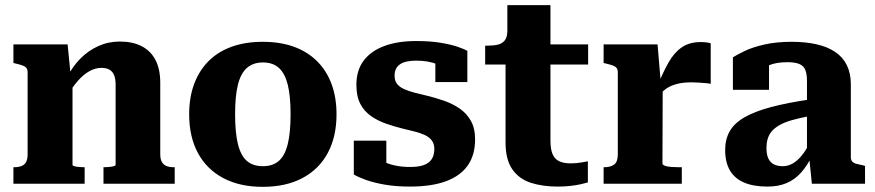

<svg xmlns="http://www.w3.org/2000/svg" viewBox="-20 -712 3392 744"><path d="M32 0V-64H34Q51 -64 63 -68.5Q75 -73 81 -84Q87 -95 87 -114V-432Q87 -443 82 -449Q77 -455 67 -458.5Q57 -462 40 -466L32 -468V-540H242L254 -419L261 -414V-73Q261 -70 268 -68Q275 -66 285.5 -65Q296 -64 304 -64H308V0ZM657 0H381V-64H383Q393 -64 403 -65Q413 -66 420.5 -68Q428 -70 428 -73V-384Q428 -406 422.5 -420Q417 -434 405 -441.5Q393 -449 373 -449Q350 -449 327 -436.5Q304 -424 282 -399Q260 -374 237 -335L239 -410Q260 -453 291 -484.5Q322 -516 361 -533.5Q400 -551 444 -551Q494 -551 529 -533Q564 -515 582.5 -479.5Q601 -444 601 -391V-114Q601 -95 607.5 -84Q614 -73 625.5 -68.5Q637 -64 653 -64H657Z M1284 -269Q1284 -182 1250 -119Q1216 -56 1152 -22Q1088 12 998 12Q909 12 845 -22Q781 -56 747 -119Q713 -182 713 -269Q713 -335 732.5 -387Q752 -439 788.5 -475.5Q825 -512 878 -531Q931 -550 998 -550Q1066 -550 1118.5 -531Q1171 -512 1208 -475.5Q1245 -439 1264.5 -387Q1284 -335 1284 -269ZM891 -269Q891 -198 902 -153.5Q913 -109 936.5 -88.5Q960 -68 999 -68Q1037 -68 1060.5 -88.5Q1084 -109 1095 -153.5Q1106 -198 1106 -269Q1106 -340 1095 -384Q1084 -428 1060.5 -449Q1037 -470 999 -470Q961 -470 937 -449Q913 -428 902 -384Q891 -340 891 -269Z M1663 -135Q1663 -155 1653 -168Q1643 -181 1625.5 -189Q1608 -197 1586 -202.5Q1564 -208 1539 -214Q1507 -222 1475.5 -233Q1444 -244 1418 -262Q1392 -280 1376.5 -309Q1361 -338 1361 -383Q1361 -440 1389.5 -477.5Q1418 -515 1470 -534Q1522 -553 1592 -553Q1648 -553 1689 -546Q1730 -539 1755.5 -530Q1781 -521 1791 -515V-394H1667V-490Q1682 -491 1690 -487.5Q1698 -484 1701 -477.5Q1704 -471 1703.5 -463Q1703 -455 1701 -447Q1689 -457 1673 -463.5Q1657 -470 1637 -473.5Q1617 -477 1593 -477Q1550 -477 1529.5 -462.5Q1509 -448 1509 -419Q1509 -399 1518.5 -387Q1528 -375 1545.5 -367Q1563 -359 1586 -353Q1609 -347 1635 -341Q1668 -333 1701 -321.5Q1734 -310 1761 -291.5Q1788 -273 1804.5 -244Q1821 -215 1821 -172Q1821 -112 1793 -71.5Q1765 -31 1709 -10Q1653 11 1568 11Q1514 11 1471 3.5Q1428 -4 1397.5 -15Q1367 -26 1351 -36V-167H1477V-40Q1459 -46 1448.5 -55.5Q1438 -65 1434.5 -75Q1431 -85 1433.5 -91.5Q1436 -98 1443 -99Q1456 -90 1474.5 -82Q1493 -74 1517 -69.5Q1541 -65 1569 -65Q1602 -65 1622.5 -72.5Q1643 -80 1653 -95.5Q1663 -111 1663 -135Z M1860 -462V-535H1867Q1892 -535 1909 -539Q1926 -543 1936 -555.5Q1946 -568 1946 -593L2048 -540H2259V-462ZM2113 -168Q2113 -132 2122 -113Q2131 -94 2148.5 -86.5Q2166 -79 2191 -79Q2214 -79 2233 -82.5Q2252 -86 2258 -87V-5Q2248 -2 2230 2Q2212 6 2189.5 8.5Q2167 11 2141 11Q2083 11 2037.5 -3.5Q1992 -18 1965.5 -55.5Q1939 -93 1939 -160V-522L1946 -530V-692H2113Z M2734 -544V-387Q2727 -389 2714 -390Q2701 -391 2686.5 -392Q2672 -393 2658 -393Q2637 -393 2618.5 -390Q2600 -387 2584 -380.5Q2568 -374 2554.5 -363Q2541 -352 2529 -336L2526 -375Q2549 -432 2571 -470.5Q2593 -509 2622.5 -529Q2652 -549 2695 -549Q2709 -549 2719.5 -547.5Q2730 -546 2734 -544ZM2319 0V-64H2322Q2346 -64 2360 -74.5Q2374 -85 2374 -114V-432Q2374 -443 2369 -449Q2364 -455 2354 -458.5Q2344 -462 2327 -466L2319 -468V-540H2528L2541 -387L2548 -388L2547 -78Q2547 -73 2557 -69.5Q2567 -66 2582 -65Q2597 -64 2612 -64H2622V0Z M3121 -327V-263Q3079 -255 3049 -246.5Q3019 -238 2999.5 -226.5Q2980 -215 2969.5 -202Q2959 -189 2954.5 -173Q2950 -157 2950 -139Q2950 -113 2957.5 -97.5Q2965 -82 2979 -75Q2993 -68 3013 -68Q3033 -68 3051 -78Q3069 -88 3086.5 -109Q3104 -130 3120 -164L3129 -113Q3109 -71 3084.5 -43.5Q3060 -16 3028 -2.5Q2996 11 2954 11Q2900 11 2863.5 -4.5Q2827 -20 2808.5 -51.5Q2790 -83 2790 -131Q2790 -173 2808 -204Q2826 -235 2865 -257.5Q2904 -280 2967.5 -297Q3031 -314 3121 -327ZM3126 0 3115 -109 3107 -110V-399Q3107 -424 3101 -440Q3095 -456 3078.5 -463.5Q3062 -471 3031 -471Q2988 -471 2959.5 -459Q2931 -447 2919 -431Q2912 -437 2911.5 -445Q2911 -453 2916.5 -461Q2922 -469 2932.5 -474.5Q2943 -480 2960 -480V-364H2820V-490Q2836 -500 2866 -514.5Q2896 -529 2942 -539.5Q2988 -550 3048 -550Q3101 -550 3143.5 -540.5Q3186 -531 3216 -511Q3246 -491 3261.5 -459.5Q3277 -428 3277 -385V-103Q3277 -92 3282.5 -86Q3288 -80 3299 -77Q3310 -74 3326 -71L3332 -69V0Z"/></svg>

Font: Roboto Serif SemiCondensed
Style: Bold
Weight: 700
Width: 4
Designer: Greg Gazdowicz
Foundry: Commercial Type
Version: Version 1.007